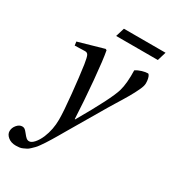

<svg xmlns="http://www.w3.org/2000/svg" viewBox="-220 -762 984 1110"><g transform="rotate(30 272.5 -207.0)"><path d="M253.9 -597.2 272 -655.8H549.8L532.2 -597.2ZM-4.9 187Q-4.9 165 10.7 146.2Q26.4 127.4 45.9 127Q56.6 127 63.7 132.3Q70.8 137.7 81.1 150.9Q93.8 167.5 102.5 174.8Q111.3 182.1 122.1 182.1Q137.2 182.1 154.8 162.4Q172.4 142.6 186 110.8Q210 52.7 210 -13.2Q210 -67.4 198.7 -178.5Q187.5 -289.6 176.8 -362.8Q170.4 -404.3 164.1 -418Q157.7 -431.6 142.1 -431.2L74.2 -429.2L70.8 -454.1L238.8 -502L247.1 -498Q257.8 -443.4 269.8 -310.1Q281.7 -176.8 287.1 -61H290Q411.6 -271 431.2 -338.9Q446.3 -390.6 443.8 -477.1Q460.9 -488.8 483.4 -495.4Q505.9 -502 522 -502Q525.4 -502 529.5 -495.6Q533.7 -489.3 536.9 -475.8Q540 -462.4 540 -445.8Q540 -437.5 536.9 -426Q533.7 -414.6 525.9 -398.2Q518.1 -381.8 511.2 -368.4Q504.4 -355 491 -332Q477.5 -309.1 469.2 -295.4Q460.9 -281.7 444.1 -254.6Q427.2 -227.5 419.9 -214.8Q405.3 -190.9 277.8 26.9Q261.2 55.7 252.7 70.1Q244.1 84.5 230.5 107.2Q216.8 129.9 209.5 140.6Q202.1 151.4 190.7 168Q179.2 184.6 171.6 191.9Q164.1 199.2 153.3 209.7Q142.6 220.2 133.8 224.6Q125 229 114 234.1Q103 239.3 91.8 240.7Q80.6 242.2 67.9 242.2Q36.1 242.2 15.6 225.3Q-4.9 208.5 -4.9 187Z"/></g></svg>

Font: Linguistics Pro
Style: Italic
Weight: 400
Italic angle: -12°
Designer: Stefan Peev, Context Ltd
Foundry: Stefan Peev, Context Ltd
Version: Version 001.000